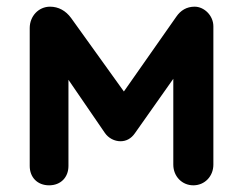

<svg xmlns="http://www.w3.org/2000/svg" viewBox="-20 -555 728 575"><path d="M185 -58V-316L294 -157C305 -141 323 -132 341 -132C358 -132 373 -140 384 -156L499 -319V-62C499 -27 525 0 559 0C593 0 619 -27 619 -62V-476C619 -509 591 -535 563 -535C539 -535 521 -524 508 -505L351 -281L193 -501C177 -523 155 -535 130 -535C95 -535 69 -506 69 -471V-58C69 -24 92 0 127 0C162 0 185 -24 185 -58Z"/></svg>

Font: Hotpoint
Style: Bold
Weight: 700
Designer: Andrew Paglinawan, Luciano Perondi, Riccardo Olocco
Foundry: CAST Cooperativa Anonima Servizi Tipografici
Version: Version 1.000;PS 2.1;hotconv 16.6.51;makeotf.lib2.5.65220